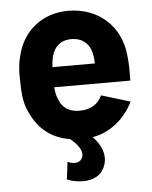

<svg xmlns="http://www.w3.org/2000/svg" viewBox="-51 -565 624 789"><g transform="rotate(-5 260.5 -170.5)"><path d="M203 96 194 168C231 184 331 200 354 117C364 81 351 41 315 4C386 -8 447 -56 483 -128L364 -164C347 -128 317 -110 275 -109C225 -107 195 -133 184 -171C179 -182 177 -197 175 -214H489C490 -254 490 -293 485 -325C472 -440 384 -522 259 -522C153 -522 72 -457 48 -357C40 -330 36 -294 38 -257C38 -211 41 -174 52 -142C82 -63 134 -10 222 4C254 30 271 56 266 79C258 105 231 109 203 96ZM175 -297C176 -314 178 -328 181 -340C191 -379 217 -405 263 -405C307 -405 337 -379 345 -340C348 -328 350 -313 350 -297Z"/></g></svg>

Font: Vanilla Cream ExtraBold
Style: Regular
Weight: 800
Designer: Jeremy Tribby, Jinavaṁso
Foundry: Tribby Type
Version: Version 1.422;Glyphs 3.1.2 (3151)